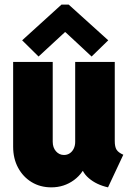

<svg xmlns="http://www.w3.org/2000/svg" viewBox="-20 -806 575 834"><path d="M203.1 7.8Q154.8 7.8 117.4 -14.9Q80.1 -37.6 58.6 -77.4Q37.1 -117.2 37.1 -168.9V-537.1H209V-190.4Q209 -165 223.1 -148.9Q237.3 -132.8 257.8 -132.8Q272.5 -132.8 283.4 -140.4Q294.4 -147.9 300.5 -160.9Q306.6 -173.8 306.6 -189.5V-537.1H478.5V-193.4Q478.5 -168.5 486.1 -156Q493.7 -143.6 515.6 -133.8L449.2 7.8Q398.9 -3.4 365.5 -32.2Q332 -61 331.1 -99.6L363.3 -63.5H303.7L358.4 -107.4Q344.7 -55.7 301.5 -23.9Q258.3 7.8 203.1 7.8ZM147.5 -560.5 76.2 -630.9 247.1 -786.1H278.3L450.2 -630.9L377.9 -560.5L264.6 -666H261.7Z"/></svg>

Font: Reddit Sans Condensed Black
Style: Regular
Weight: 900
Designer: Stephen Hutchings
Foundry: Reddit
Version: Version 1.014